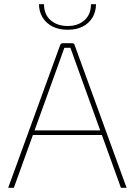

<svg xmlns="http://www.w3.org/2000/svg" viewBox="-20 -896 643 916"><path d="M323 -690Q328 -690 331.5 -688Q335 -686 336 -681L584 0H557L336 -612Q331 -626 326 -640Q321 -654 316 -668H287Q282 -654 277 -640Q272 -626 267 -612L46 0H19L267 -681Q269 -686 272.5 -688Q276 -690 280 -690ZM476 -274V-252H126V-274ZM414 -876H438Q438 -841 421.5 -813Q405 -785 375 -769.5Q345 -754 303 -754Q261 -754 230.5 -769.5Q200 -785 183 -813Q166 -841 166 -876H190Q190 -827 221.5 -799.5Q253 -772 303 -772Q352 -772 383 -799.5Q414 -827 414 -876Z"/></svg>

Font: Exo 2 Thin
Style: Regular
Weight: 250
Designer: Natanael Gama
Foundry: Natanael Gama
Version: Version 2.010